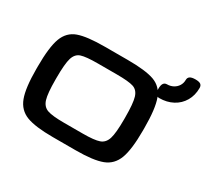

<svg xmlns="http://www.w3.org/2000/svg" viewBox="-175 -1158 1542 1438"><g transform="rotate(30 596.5 -438.5)"><path d="M62.5 -365.2V-384.8Q62.5 -553.7 92 -632.8Q121.6 -711.9 195.8 -738.8Q270 -765.6 425.3 -765.6H621.8Q777.1 -765.6 851.3 -738.8Q925.5 -711.9 955 -632.8Q984.6 -553.7 984.6 -384.8V-365.2Q984.6 -200.7 954.8 -121.3Q925 -42 850 -13.2Q775.1 15.6 621.8 15.6H425.3Q272 15.6 197 -13.2Q122.1 -42 92.3 -121.3Q62.5 -200.7 62.5 -365.2ZM820.5 -366.9V-383Q820.5 -504.9 805.2 -554.3Q789.9 -603.8 748.7 -617.2Q707.5 -630.7 604.8 -630.7H442.3Q339.6 -630.7 298.3 -617.2Q257.1 -603.8 241.8 -554.3Q226.6 -504.9 226.6 -383V-366.9Q226.6 -248.6 241.8 -199Q257.1 -149.3 299.5 -134.3Q341.8 -119.3 442.3 -119.3H604.8Q705.3 -119.3 747.6 -134.3Q789.9 -149.3 805.2 -199Q820.5 -248.6 820.5 -366.9ZM1192.9 -852.4Q1192.9 -788.5 1164.1 -739.3Q1135.4 -690.1 1084.3 -663Q1033.2 -635.9 968.8 -635.9Q948 -635.9 938.1 -648.7Q928.2 -661.5 928.2 -693.2Q928.2 -725.2 938.2 -739.7Q948.1 -754.3 967.8 -754.3Q996.6 -754.3 1020.5 -767Q1044.4 -779.7 1058.6 -802.4Q1072.8 -825.1 1072.8 -853.4Q1072.8 -873 1087.6 -883Q1102.4 -893 1134.8 -893Q1166.7 -893 1179.8 -883.1Q1192.9 -873.1 1192.9 -852.4Z"/></g></svg>

Font: Gyrochrome
Style: Regular
Weight: 400
Designer: David Moles
Foundry: David Moles
Version: Version 1.005;Glyphs 3.2.3 (3260)